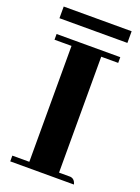

<svg xmlns="http://www.w3.org/2000/svg" viewBox="-137 -769 605 830"><g transform="rotate(20 166.0 -354.0)"><path d="M312.5 0Q306.6 -24.4 286.1 -26.4H234.4V-559.6H312.5V-585.9H19.5V-559.6H97.7V-26.4H19.5V0ZM7.8 -654.3H320.3V-708H7.8Z"/></g></svg>

Font: Abhaya Libre ExtraBold
Style: Regular
Weight: 800
Designer: Pushpananda Ekanayake, Sol Matas, Pathum Egodawatta
Foundry: Mooniak
Version: Version 1.050 ; ttfautohint (v1.6)